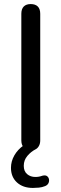

<svg xmlns="http://www.w3.org/2000/svg" viewBox="-20 -732 302 945"><path d="M142 193Q93 193 63.5 166Q34 139 34 94Q34 62 50.5 33Q67 4 97 -17L95 -9Q90 -14 87.5 -22.5Q85 -31 85 -41V-664Q85 -688 97 -700Q109 -712 131 -712Q154 -712 166 -700Q178 -688 178 -664V-41Q178 -25 171.5 -13.5Q165 -2 155 3Q133 14 115 35Q97 56 97 84Q97 111 113.5 125Q130 139 154 139Q163 139 171.5 137.5Q180 136 188 133Q203 129 211 134.5Q219 140 221 150Q223 160 218.5 169.5Q214 179 202 184Q187 190 171.5 191.5Q156 193 142 193Z"/></svg>

Font: Nunito Medium
Style: Regular
Weight: 500
Designer: Vernon Adams
Foundry: Vernon Adams
Version: Version 3.601